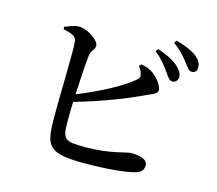

<svg xmlns="http://www.w3.org/2000/svg" viewBox="-111 -933 1223 1083"><g transform="rotate(15 500.0 -391.5)"><path d="M781 -607C798 -583 809 -565 826 -564C844 -563 858 -578 859 -597C859 -616 850 -633 828 -655C800 -681 757 -702 704 -720L692 -705C737 -669 762 -634 781 -607ZM870 -690C890 -664 901 -645 919 -645C937 -645 948 -657 948 -676C949 -699 940 -718 914 -739C888 -760 846 -778 792 -793L781 -778C830 -741 851 -714 870 -690ZM623 -601C629 -593 639 -578 643 -563C650 -544 646 -535 630 -521C569 -469 444 -403 319 -353C323 -444 329 -541 335 -585C339 -616 361 -623 361 -647C361 -677 294 -726 242 -727C216 -728 182 -713 158 -704L159 -690C206 -680 232 -671 237 -646C246 -608 234 -294 236 -173C238 -25 263 10 465 10C608 10 715 -2 763 -17C788 -25 805 -38 805 -67C805 -99 769 -114 706 -114C680 -114 597 -79 446 -79C333 -79 316 -89 315 -178C314 -205 315 -253 317 -308C482 -355 619 -411 701 -450C739 -468 767 -474 767 -496C767 -519 740 -560 703 -586C683 -600 663 -607 635 -612Z"/></g></svg>

Font: Noto Serif CJK HK SemiBold
Style: Regular
Weight: 600
Designer: Ryoko NISHIZUKA 西塚涼子 (kana & ideographs); Frank Grießhammer (Latin, Greek & Cyrillic); Wenlong ZHANG 张文龙 (bopomofo); San
Foundry: Adobe
Version: Version 2.001;hotconv 1.1.0;makeotfexe 2.6.0